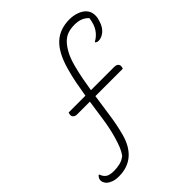

<svg xmlns="http://www.w3.org/2000/svg" viewBox="-348 -910 1252 1252"><g transform="rotate(-45 278.0 -283.5)"><path d="M-75 93H-69Q-59 121 -40.5 133Q-22 145 17 145Q44 145 72 138.5Q100 132 124 112Q140 89 151 62.5Q162 36 175 -9Q193 -73 203 -142Q213 -211 224 -286H107Q88 -286 78.5 -296.5Q69 -307 73 -323Q75 -331 76 -334H231Q239 -384 249 -436.5Q259 -489 275 -544Q307 -656 363.5 -708Q420 -760 510 -760Q543 -760 573.5 -749.5Q604 -739 622 -721Q642 -701 646 -675Q650 -649 642 -623L638 -610Q626 -570 599.5 -548Q573 -526 544 -526Q533 -526 523 -533V-539Q558 -558 579 -590Q600 -622 607 -673Q573 -712 508 -712Q474 -712 446.5 -703Q419 -694 396 -671Q374 -649 354 -612.5Q334 -576 319 -519Q307 -473 298 -426.5Q289 -380 282 -334H496Q516 -334 525.5 -324Q535 -314 531 -298L528 -286H275Q263 -205 252 -128Q241 -51 222 19Q199 104 146.5 148.5Q94 193 14 193Q-17 193 -38.5 185Q-60 177 -74 164Q-84 153 -88 141Q-92 129 -90 120Q-88 111 -84.5 105.5Q-81 100 -75 93Z"/></g></svg>

Font: Recursive Mn Csl St Lt
Style: Italic
Weight: 300
Italic angle: -15°
Monospace: yes
Version: Version 1.079;hotconv 1.0.112;makeotfexe 2.5.65598; ttfautoh